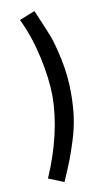

<svg xmlns="http://www.w3.org/2000/svg" viewBox="-95 -792 513 940"><g transform="rotate(-10 162.0 -322.0)"><path d="M254 -322Q254 -258 246.5 -203Q239 -148 220.5 -89.5Q202 -31 189.5 1Q177 33 147 103L70 72Q160 -135 162 -322Q161 -411 137 -519Q113 -627 70 -716L147 -747Q187 -654 203 -613Q219 -572 236.5 -490Q254 -408 254 -322Z"/></g></svg>

Font: Simpel Medium
Style: Regular
Weight: 500
Designer: Janko Jovanovic
Version: Version 1.048;PS 001.048;hotconv 1.0.88;makeotf.lib2.5.64775